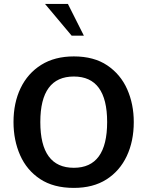

<svg xmlns="http://www.w3.org/2000/svg" viewBox="-20 -919 731 951"><path d="M510.7 -314.5Q510.7 -87.9 345.7 -87.9Q179.7 -87.9 179.7 -314.5Q179.7 -540 345.7 -540Q510.7 -540 510.7 -314.5ZM642.6 -314.5Q642.6 -403.3 609.9 -477.1Q577.1 -550.8 511.2 -595.2Q445.3 -639.6 345.7 -639.6Q251 -639.6 184.1 -597.7Q117.2 -555.7 82 -482.4Q46.9 -409.2 46.9 -314.5Q46.9 -224.6 79.6 -150.4Q112.3 -76.2 178.7 -32.2Q245.1 11.7 345.7 11.7Q441.4 11.7 507.3 -30.3Q573.2 -72.3 607.9 -146Q642.6 -219.7 642.6 -314.5ZM335 -742.2 203.1 -899.4H316.4L395.5 -742.2Z"/></svg>

Font: Namkio Khamti Book
Style: Bold
Weight: 800
Designer: Debbi Hosken
Foundry: SIL International
Version: Version 3.917